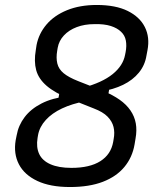

<svg xmlns="http://www.w3.org/2000/svg" viewBox="-20 -736 640 772"><path d="M369 -716Q445 -716 493.5 -692Q542 -668 562.5 -627Q583 -586 573 -534L569 -513Q563 -474 538.5 -444Q514 -414 475 -395Q436 -376 385 -368L422 -394L413 -342L313 -383Q391 -404 433 -438Q475 -472 483 -516L485 -526Q490 -552 486 -573Q482 -594 467 -608Q452 -623 425.5 -631.5Q399 -640 360 -639Q320 -639 288.5 -627Q257 -615 237 -593.5Q217 -572 212 -544L210 -532Q205 -503 210.5 -480.5Q216 -458 236 -441.5Q256 -425 294 -410L396 -370Q434 -354 461 -335Q488 -316 504.5 -292Q521 -268 526 -240Q531 -212 525 -179L521 -155Q512 -103 480 -64.5Q448 -26 393.5 -5Q339 16 261 16Q182 16 130 -8.5Q78 -33 56 -75.5Q34 -118 43 -172L47 -192Q54 -232 79 -265Q104 -298 147 -320Q190 -342 251 -349L212 -323L220 -370L323 -329Q270 -319 229.5 -300Q189 -281 164 -253.5Q139 -226 133 -193L131 -181Q125 -144 137.5 -117Q150 -90 183 -75.5Q216 -61 267 -61Q341 -61 383.5 -88Q426 -115 435 -165L437 -177Q442 -203 436.5 -225.5Q431 -248 412.5 -267Q394 -286 357 -300L259 -339Q200 -363 167.5 -391Q135 -419 125.5 -454Q116 -489 124 -535L127 -555Q136 -601 167 -637.5Q198 -674 249.5 -695Q301 -716 369 -716Z"/></svg>

Font: RecMonoLinear Nerd Font Mono
Style: Italic
Weight: 400
Italic angle: -10°
Monospace: yes
Version: Version 1.085; ttfautohint (v1.8.4.7-5d5b);Nerd Fonts 3.2.1